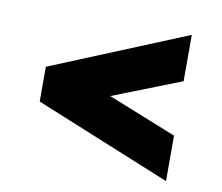

<svg xmlns="http://www.w3.org/2000/svg" viewBox="-62 -670 754 653"><g transform="rotate(10 315.0 -343.5)"><path d="M550 -91 80 -283V-403L550 -596V-436L313 -343L550 -248Z"/></g></svg>

Font: Overpass Black
Style: Regular
Weight: 900
Designer: Delve Withrington, Dave Bailey, Thomas Jockin
Foundry: Delve Fonts LLC
Version: Version 4.000; ttfautohint (v1.8.3)